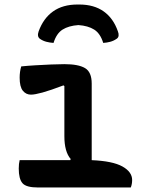

<svg xmlns="http://www.w3.org/2000/svg" viewBox="-20 -830 640 850"><path d="M327 -719Q284 -716 257 -699Q230 -682 217 -640Q201 -641 185.5 -645Q170 -649 157 -658Q143 -668 151 -691Q172 -749 215 -779.5Q258 -810 323 -810H331Q396 -810 439 -779.5Q482 -749 502 -691Q506 -681 505 -672Q504 -663 496 -658Q483 -649 468 -645Q453 -641 437 -640Q424 -682 397 -699Q370 -716 327 -719ZM67 -121H291L293 -126Q265 -158 265 -227V-449L261 -452Q203 -430 168.5 -420.5Q134 -411 117 -411Q95 -411 81 -428.5Q67 -446 67 -486Q67 -513 74 -536Q103 -539 137.5 -541Q172 -543 206 -544.5Q240 -546 265 -546Q327 -546 356.5 -528.5Q386 -511 386 -460V-121Q479 -117 522 -93Q565 -69 565 -33Q565 -15 559 0H148Q96 0 79.5 -19Q63 -38 63 -84Q63 -105 67 -121Z"/></svg>

Font: Recursive Mn Csl St SmB
Style: Regular
Weight: 600
Monospace: yes
Version: Version 1.079;hotconv 1.0.112;makeotfexe 2.5.65598; ttfautoh